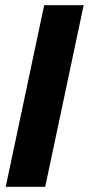

<svg xmlns="http://www.w3.org/2000/svg" viewBox="-20 -719 342 739"><path d="M150 -699H302L154 0H2Z"/></svg>

Font: Prompt Semibold
Style: Italic
Weight: 600
Italic angle: -12°
Designer: Katatrad Team
Foundry: CadsonDemak
Version: Version 1.000